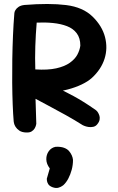

<svg xmlns="http://www.w3.org/2000/svg" viewBox="-20 -674 597 968"><path d="M111 -6Q90 -7 77.5 -15.5Q65 -24 58.5 -34.5Q52 -45 50.5 -53.5Q49 -62 49 -62Q46 -97 44 -147.5Q42 -198 41.5 -256.5Q41 -315 42 -376Q43 -437 45.5 -495.5Q48 -554 52 -602Q52 -602 52.5 -608.5Q53 -615 58 -623.5Q63 -632 74 -639.5Q85 -647 104 -649Q228 -659 313 -648.5Q398 -638 447 -590Q495 -543 509.5 -487Q524 -431 507 -377.5Q490 -324 443 -281Q423 -263 391.5 -248Q360 -233 322 -223Q284 -213 242 -210Q200 -207 158 -213L163 -50Q163 -50 161.5 -43Q160 -36 155 -27Q150 -18 139.5 -11.5Q129 -5 111 -6ZM397 -43Q356 -69 312 -93.5Q268 -118 219 -144Q170 -170 112 -201Q111 -207 120.5 -214.5Q130 -222 144.5 -229.5Q159 -237 173 -243Q187 -249 197 -253Q207 -257 207 -257Q236 -244 260 -234Q284 -224 306 -213Q328 -202 351 -189.5Q374 -177 401.5 -160Q429 -143 463 -119Q463 -119 467 -115.5Q471 -112 475 -105Q479 -98 481.5 -89.5Q484 -81 482 -70Q480 -59 470 -47Q462 -37 449.5 -34.5Q437 -32 425 -34Q413 -36 405 -39.5Q397 -43 397 -43ZM158 -324Q221 -320 263.5 -329.5Q306 -339 332 -357.5Q358 -376 370 -398.5Q382 -421 385 -444Q385 -482 367 -506Q349 -530 318 -542Q287 -554 247 -558Q207 -562 165 -560Q160 -501 158 -440.5Q156 -380 158 -324ZM245 270Q229 264 223 254Q217 244 216.5 235.5Q216 227 216 227L231 175Q214 153 213.5 129.5Q213 106 226 88Q239 70 261 66Q286 65 302.5 71Q319 77 328 87.5Q337 98 342 109.5Q347 121 348 132Q348 158 341.5 182Q335 206 324.5 226Q314 246 300 259Q300 259 293 264Q286 269 274 272.5Q262 276 245 270Z"/></svg>

Font: Sour Gummy Medium
Style: Regular
Weight: 500
Designer: Stefie Justprince
Foundry: Eifetstype
Version: Version 1.000